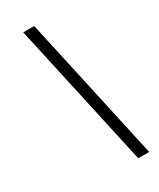

<svg xmlns="http://www.w3.org/2000/svg" viewBox="-227 -770 867 1048"><g transform="rotate(-30 206.5 -245.5)"><path d="M315 209 115 -700H184L384 209Z"/></g></svg>

Font: Red Hat Text VF
Style: Italic
Weight: 400
Italic angle: -12°
Designer: Pentagram, MCKL
Foundry: Pentagram, MCKL
Version: Version 1.023